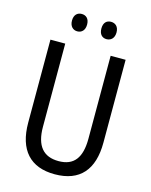

<svg xmlns="http://www.w3.org/2000/svg" viewBox="-132 -984 849 1078"><g transform="rotate(15 292.5 -444.5)"><path d="M163 -849C163 -815 183 -798 207 -798C232 -798 251 -815 251 -849C251 -883 232 -899 207 -899C183 -899 163 -884 163 -849ZM334 -849C334 -815 352 -798 377 -798C402 -798 422 -815 422 -849C422 -883 402 -899 377 -899C353 -899 334 -884 334 -849ZM511 -232V-714H424V-232C424 -121 383 -67 294 -67C206 -67 160 -119 160 -231V-714H74V-232C74 -73 150 10 292 10C438 10 511 -75 511 -232Z"/></g></svg>

Font: Noto Sans Lao UI Cond
Style: Regular
Weight: 400
Width: 3
Designer: Monotype Design Team
Foundry: Monotype Imaging Inc.
Version: Version 2.000